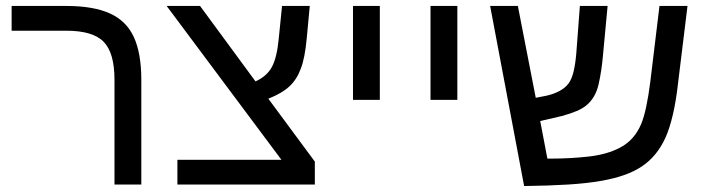

<svg xmlns="http://www.w3.org/2000/svg" viewBox="-20 -619 2369 644"><path d="M454 0H364V-352Q364 -441 328 -478.5Q292 -516 202 -516H19V-599H203Q293 -599 348.5 -574Q404 -549 429 -494.5Q454 -440 454 -351Z M1036 0H575V-83H924L539 -599H651L837 -346Q875 -363 892 -394.5Q909 -426 915 -490L926 -599H1019L1009 -492Q1003 -425 989 -389Q976 -353 951 -329.5Q926 -306 880 -288L1036 -77Z M1164 -284V-599H1254V-284Z M1424 -284V-599H1514V-284Z M1738 5 1624 -599H1717L1777 -291L1813 -298Q1865 -310 1887 -339Q1898 -354 1904 -379.5Q1910 -405 1913 -440L1925 -599H2018L2003 -439Q1998 -380 1987.5 -335Q1977 -290 1946 -265Q1934 -255 1914 -246.5Q1894 -238 1865 -230L1792 -213L1816 -87H1828Q1893 -87 1955 -94Q2017 -101 2060 -124Q2108 -149 2131 -204Q2140 -226 2147.5 -261Q2155 -296 2161 -343L2192 -599H2286L2255 -346Q2248 -282 2237 -235Q2226 -188 2212 -157Q2183 -94 2133 -61Q2083 -27 1994 -12Q1949 -4 1885 0Q1821 4 1738 5Z"/></svg>

Font: Noto Sans Hebrew Droid
Style: Regular
Weight: 400
Designer: Monotype Design Team
Foundry: Monotype Imaging Inc.
Version: Version 1.100